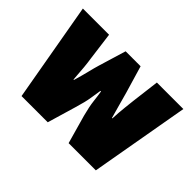

<svg xmlns="http://www.w3.org/2000/svg" viewBox="-103 -730 943 943"><g transform="rotate(45 368.0 -258.5)"><path d="M110 0H292L336 -149Q352 -202 357 -235Q362 -268 366 -292H370Q374 -268 378 -233Q382 -198 395 -149L437 0H626L717 -517H533L515 -372Q513 -353 509 -317.5Q505 -282 503 -238H500Q487 -282 478 -317Q469 -352 462 -375L420 -517H316L273 -375Q266 -352 257.5 -317Q249 -282 236 -238H233Q227 -330 220 -372L201 -517H19Z"/></g></svg>

Font: Noto Sans Thai UI Black
Style: Regular
Weight: 900
Designer: Monotype Design Team
Foundry: Monotype Imaging Inc.
Version: Version 1.901